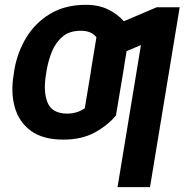

<svg xmlns="http://www.w3.org/2000/svg" viewBox="-20 -558 751 781"><path d="M710.9 -528.4 590.2 203.1H458.1L553.3 -374.6L495 -350.1L484.7 -287.6H485.1L451.7 -88.4Q417.3 -47.2 364.5 -18.6Q311.8 9.9 237.9 9.9Q154.5 9.9 105.6 -25.9Q56.8 -61.8 40 -122.3Q23.1 -182.9 35.9 -256.4L38 -272Q50.4 -345.5 87.4 -405.9Q124.3 -466.3 185 -502.3Q245.7 -538.4 328.8 -538.4Q382.5 -538.4 421.2 -518.8Q459.9 -499.3 483.7 -471.6L617.2 -528.4ZM253.6 -95.9Q294 -95.9 324.9 -117.9L349.8 -267.8H349.4L372.2 -406.2Q352.3 -432.9 308.9 -432.9Q262.8 -432.9 234.6 -409.1Q206.3 -385.3 191.4 -348.5Q176.5 -311.8 169.7 -272L167.3 -256.4Q155.2 -186.4 173.3 -141.2Q191.4 -95.9 253.6 -95.9Z"/></svg>

Font: Inter UI Semi Bold
Style: Italic
Weight: 600
Italic angle: -9.39999°
Designer: Rasmus Andersson
Foundry: rsms
Version: 3.2;8d6f07862